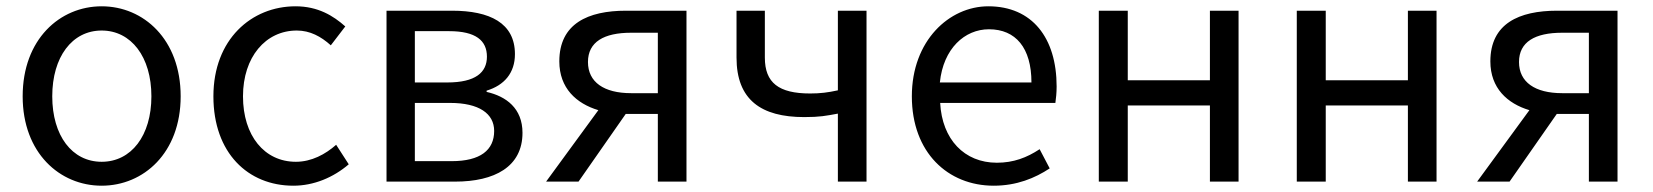

<svg xmlns="http://www.w3.org/2000/svg" viewBox="-20 -577 5251 610"><path d="M303 13C436 13 554 -91 554 -271C554 -452 436 -557 303 -557C170 -557 52 -452 52 -271C52 -91 170 13 303 13ZM303 -63C209 -63 146 -146 146 -271C146 -396 209 -480 303 -480C397 -480 461 -396 461 -271C461 -146 397 -63 303 -63Z M912 13C977 13 1039 -13 1088 -55L1048 -117C1014 -87 970 -63 920 -63C820 -63 752 -146 752 -271C752 -396 824 -480 923 -480C965 -480 1000 -461 1031 -433L1077 -493C1039 -527 990 -557 919 -557C779 -557 658 -452 658 -271C658 -91 768 13 912 13Z M1208 0H1426C1551 0 1640 -47 1640 -155C1640 -233 1588 -271 1526 -285V-289C1582 -306 1616 -345 1616 -405C1616 -504 1536 -543 1416 -543H1208ZM1298 -315V-478H1407C1492 -478 1527 -448 1527 -397C1527 -347 1491 -315 1401 -315ZM1298 -65V-250H1410C1502 -250 1550 -216 1550 -161C1550 -100 1506 -65 1415 -65Z M1985 -281C1899 -281 1848 -316 1848 -380C1848 -444 1899 -473 1985 -473H2070V-281ZM1715 0H1818L1968 -215H1970H2070V0H2161V-543H1969C1848 -543 1757 -502 1757 -382C1757 -297 1811 -248 1881 -227Z M2642 0H2733V-543H2642V-290C2610 -283 2586 -280 2554 -280C2454 -280 2410 -314 2410 -394V-543H2320V-394C2320 -260 2398 -205 2535 -205C2585 -205 2604 -209 2642 -216Z M3137 13C3210 13 3268 -11 3315 -42L3283 -103C3242 -76 3200 -60 3147 -60C3044 -60 2973 -134 2967 -250H3333C3335 -264 3337 -282 3337 -302C3337 -457 3259 -557 3120 -557C2996 -557 2877 -448 2877 -271C2877 -92 2992 13 3137 13ZM2966 -315C2977 -423 3045 -484 3122 -484C3207 -484 3257 -425 3257 -315Z M3471 0H3563V-242H3824V0H3915V-543H3824V-322H3563V-543H3471Z M4100 0H4192V-242H4453V0H4544V-543H4453V-322H4192V-543H4100Z M4943 -281C4857 -281 4806 -316 4806 -380C4806 -444 4857 -473 4943 -473H5028V-281ZM4673 0H4776L4926 -215H4928H5028V0H5119V-543H4927C4806 -543 4715 -502 4715 -382C4715 -297 4769 -248 4839 -227Z"/></svg>

Font: Noto Sans KR
Style: Regular
Weight: 400
Designer: Ryoko NISHIZUKA 西塚涼子 (kana, bopomofo & ideographs); Paul D. Hunt (Latin, Greek & Cyrillic); Sandoll Communications 산돌커뮤니
Foundry: Adobe
Version: Version 2.004;hotconv 1.0.118;makeotfexe 2.5.65603